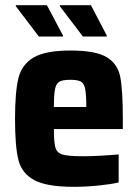

<svg xmlns="http://www.w3.org/2000/svg" viewBox="-20 -713 534 741"><path d="M454 -215H188Q188 -163 194 -143Q200 -123 221.5 -116.5Q243 -110 300 -110Q356 -110 438 -117V-9Q410 -2 361 3Q312 8 265 8Q160 8 112 -18Q64 -44 51 -96Q38 -148 38 -254Q38 -358 51 -411Q64 -464 109.5 -491Q155 -518 252 -518Q349 -518 391.5 -492.5Q434 -467 444 -416.5Q454 -366 454 -254ZM188 -300H313Q313 -350 308.5 -371Q304 -392 291.5 -398.5Q279 -405 251 -405Q222 -405 209.5 -398Q197 -391 192.5 -370Q188 -349 188 -300ZM130 -572 41 -689V-693H161L223 -576V-572ZM300 -572 211 -689V-693H331L392 -576V-572Z"/></svg>

Font: Saira Semi Condensed
Style: Bold
Weight: 700
Width: 4
Designer: Hector Gatti with collaboration of the Omnibus-Type team
Foundry: Omnibus-Type
Version: Version 1.001; ttfautohint (v1.8)